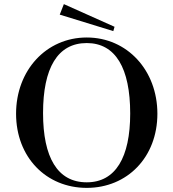

<svg xmlns="http://www.w3.org/2000/svg" viewBox="-20 -897 841 932"><path d="M401 15C598 15 744 -134 744 -345C744 -555 598 -715 401 -715C204 -715 58 -555 58 -345C58 -134 204 15 401 15ZM401 -12C259 -12 189 -133 189 -348C189 -566 259 -688 401 -688C541 -688 612 -566 612 -346C612 -133 541 -12 401 -12ZM270 -826 530 -746 536 -767 290 -877Z"/></svg>

Font: Sprat Medium
Style: Regular
Weight: 500
Designer: Ethan Nakache
Foundry: Collletttivo
Version: Version 2.000;Glyphs 3.2 (3217)